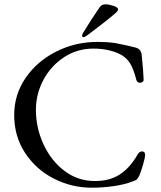

<svg xmlns="http://www.w3.org/2000/svg" viewBox="-20 -858 750 893"><path d="M46 0ZM46 -323Q46 -418 99 -495.5Q152 -573 241 -618Q330 -663 432 -663Q484 -663 516.5 -657.5Q549 -652 610 -637Q624 -633 630.5 -625Q637 -617 639 -603Q647 -525 648 -488Q649 -482 643.5 -477.5Q638 -473 631 -473Q618 -473 614 -487Q603 -530 589.5 -555.5Q576 -581 552 -598Q527 -614 491.5 -623Q456 -632 415 -632Q339 -632 278 -592Q217 -552 182 -486.5Q147 -421 147 -347Q147 -264 182 -187.5Q217 -111 279.5 -63.5Q342 -16 422 -16Q491 -16 538.5 -47.5Q586 -79 621 -141Q624 -147 630 -150.5Q636 -154 641 -154Q647 -154 651 -150Q655 -146 655 -138Q655 -126 646 -94.5Q637 -63 628 -41Q620 -27 616 -23Q612 -19 596 -14Q561 0 510 7.5Q459 15 407 15Q313 15 230 -27.5Q147 -70 96.5 -147Q46 -224 46 -323ZM362 -691Q362 -698 367 -706Q402 -764 444 -825Q453 -838 471 -838Q485 -838 507 -831Q529 -824 529 -815Q529 -810 525.5 -805.5Q522 -801 516 -796Q494 -776 431 -728L386 -694Q374 -685 368 -685Q362 -685 362 -691Z"/></svg>

Font: EB Garamond
Style: Regular
Weight: 400
Designer: Georg Duffner and Octavio Pardo
Foundry: Georg Duffner
Version: Version 1.000; ttfautohint (v1.6)